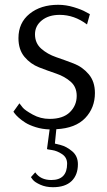

<svg xmlns="http://www.w3.org/2000/svg" viewBox="-20 -530 448 801"><path d="M36 -64 61 -99Q66 -92 75 -81Q84 -70 116.5 -52Q149 -34 187 -34Q243 -34 271.5 -62Q300 -90 300 -130Q300 -167 275 -189Q250 -211 214.5 -223Q179 -235 143 -249Q107 -263 82 -293Q57 -323 57 -371Q57 -435 103.5 -472.5Q150 -510 223 -510Q255 -510 288 -500Q321 -490 338 -480L355 -471L343 -428Q290 -468 229 -468Q183 -468 154.5 -445Q126 -422 126 -387Q126 -350 152 -327Q178 -304 214.5 -291.5Q251 -279 287.5 -265Q324 -251 350 -220.5Q376 -190 376 -142Q376 -80 335.5 -37.5Q295 5 215 9L209 69L233 75Q257 81 281 101Q305 121 305 155Q305 200 278.5 225.5Q252 251 201 251Q171 251 148 240.5Q125 230 117 220L109 209L127 189Q149 221 194 221Q260 221 260 153Q260 127 239 113Q218 99 197 96Q176 93 176 92L187 10Q156 9 129 0.5Q102 -8 85.5 -18.5Q69 -29 57.5 -39.5Q46 -50 41 -57Z"/></svg>

Font: Arsenal
Style: Regular
Weight: 400
Designer: Andrij Shevchenko
Foundry: Stairsfor.com
Version: Version 1.000